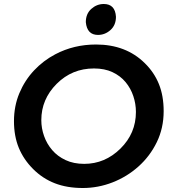

<svg xmlns="http://www.w3.org/2000/svg" viewBox="-20 -932 855 962"><path d="M471 -757Q416 -757 410 -821Q410 -863 437.5 -887.5Q465 -912 500 -912Q557 -912 561 -848Q561 -806 533.5 -781.5Q506 -757 471 -757ZM395 10Q315.5 10 254.5 -13.8Q193.5 -37.5 146 -85Q98.5 -132.5 74.2 -191.2Q50 -250 50 -325Q50 -400.5 77 -465Q104 -529.5 150.5 -579Q197 -628.5 257 -660Q350 -709 461 -709Q611 -709 705.5 -615.5Q752.5 -569.5 776.2 -510.8Q800 -452 800 -375Q800 -290.5 765.8 -220Q731.5 -149.5 674 -98Q616.5 -46.5 544 -18.2Q471.5 10 395 10ZM402 -111Q506 -111 583.5 -187.5Q661 -264 661 -371Q661 -411.5 648 -450.5Q635 -489.5 609 -520.8Q583 -552 543.5 -570.5Q504 -589 451 -589Q341 -589 264 -512Q187 -435 187 -330Q187 -289.5 200.8 -250.5Q214.5 -211.5 241.5 -180Q268.5 -148.5 308.8 -129.8Q349 -111 402 -111Z"/></svg>

Font: Argentum Sans Medium
Style: Italic
Weight: 500
Italic angle: -11°
Designer: Julieta Ulanovsky (font), Cristiano Sobral (main changes and remaster)
Foundry: Julieta Ulanovsky (font), Cristiano Sobral (main changes and remaster)
Version: Version 2.007;June 15, 2022;FontCreator 14.0.0.2814 64-bit; 